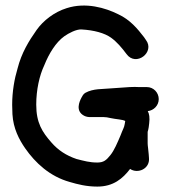

<svg xmlns="http://www.w3.org/2000/svg" viewBox="-20 -668 632 710"><path d="M461.1 -43.3C489.4 -24.2 534.5 -43.5 530.9 -83.5L529.9 -97.6C528.8 -115.6 526 -128.4 526 -138V-180.4C527.2 -183.8 529.1 -191.5 529.8 -196.9L531.7 -212.2C532.9 -219.5 533.1 -233.3 532.1 -238.8C530.3 -249.1 529.7 -250.4 526.4 -257.1C548.4 -259.5 567 -277.8 567 -301.5C567 -325 548.3 -346 523 -346H494C484.6 -346.7 473.6 -346.7 459.5 -346L385.8 -340.9C360.5 -338.1 324.8 -341.1 295.7 -324.8C288.1 -320.5 284.2 -312.5 281.5 -307.4C273.4 -292.4 258 -257.3 291.1 -240C298.6 -236.1 306.4 -235 314 -235H364C371.7 -235 377.8 -233.8 387.6 -231.6C410.4 -226.5 432.4 -226.6 443.1 -220.6C442.5 -217.7 441.6 -212.5 441.2 -209.3C439.3 -196 434.1 -190 425.7 -167.2C414.1 -139.9 402.5 -112 388.1 -94.2C373.7 -76.5 364.1 -67 340 -67C311.2 -67 291.6 -72.8 263 -80C224.9 -92.9 194.8 -112.6 169.9 -141.4C136.4 -179.6 114 -213.3 114 -281C114 -335.8 125.8 -388.8 143.6 -426.3C143.7 -426.6 144 -427.3 144.2 -427.7C160.9 -469.4 186.3 -511.3 217.5 -533.7C233.9 -545.4 262.6 -560.4 281.4 -559.1C327.4 -556.5 366.2 -546 390.5 -528.7C412.1 -513.2 430 -492 447.8 -468.2C482.5 -419.7 554.8 -475.1 519.2 -520.8C517.1 -524 515.1 -527.3 512.7 -530.4C488.5 -561.6 461.5 -594.9 416.7 -615.6C369.9 -638.8 297.5 -660.7 226.5 -637.8C180.7 -623.6 140 -591.9 115.6 -557.5C86.4 -516.2 59.4 -472 44.9 -414.7C33.4 -376.7 25 -329.4 25 -280.5C25 -269 25.4 -257.3 26 -245.6C29 -192.9 50.8 -151.7 73 -119.7C110.6 -65.6 164.3 -15.5 238.1 5C267.4 13.6 299.5 22 340 22C399.2 22 433.9 -7.7 461.1 -43.3Z"/></svg>

Font: Just Breathe
Style: Bd
Weight: 400
Foundry: Cannot Into Space Fonts
Version: Version 0.72